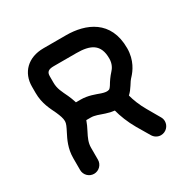

<svg xmlns="http://www.w3.org/2000/svg" viewBox="-145 -772 899 909"><g transform="rotate(-30 304.0 -317.5)"><path d="M524.9 -73.2 484.9 -142.6C464.8 -177.2 451.7 -211.9 444.8 -238.8C456.1 -249 465.8 -261.7 474.1 -274.9C481.4 -287.6 491.2 -301.3 500 -310.1C517.1 -328.6 549.8 -370.6 549.8 -437C550.3 -589.8 436.5 -634.8 329.6 -634.8H206.5C120.1 -634.8 68.4 -580.1 68.4 -504.9V-470.2C68.4 -411.1 91.8 -370.6 106 -340.3C115.7 -317.9 122.1 -301.3 122.1 -285.2C122.1 -272 115.2 -258.3 103 -234.4C88.4 -206.1 68.4 -166 68.4 -114.3V-48.8C68.4 -22 90.3 0 117.2 0C144 0 166 -22 166 -48.8V-114.3C166 -141.6 176.3 -163.1 189.9 -189.5C199.2 -207.5 206.5 -222.7 211.9 -238.8H236.8C257.8 -238.8 277.8 -230 305.7 -220.7C321.8 -215.3 336.9 -211.9 351.6 -210.4C360.4 -176.3 376.5 -134.3 399.9 -93.8L440.9 -24.4C449.2 -10.3 464.8 0 482.9 0C509.8 0 531.7 -22 531.7 -48.8C531.7 -57.6 529.3 -65.9 524.9 -73.2ZM166 -470.2V-504.9C166 -528.3 176.8 -537.1 206.5 -537.1H329.6C406.2 -537.1 452.6 -515.6 452.1 -437C452.1 -408.2 439.9 -389.2 428.7 -377.4C414.1 -361.8 400.4 -341.8 391.1 -325.7C383.3 -313.5 378.4 -310.1 376.5 -309.6C366.2 -306.2 355.5 -307.1 335.9 -313.5C312 -321.8 277.8 -336.4 236.8 -336.4H211.4C206.5 -353 200.7 -367.2 194.8 -380.4C178.7 -414.6 166 -436.5 166 -470.2Z"/></g></svg>

Font: Velvelyne Book
Style: Bold
Weight: 700
Designer: Manon Van der Borght et Mariel Nils
Foundry: Velvetyne
Version: Version 1.070;Glyphs 3.3.1 (3343)